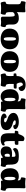

<svg xmlns="http://www.w3.org/2000/svg" viewBox="2482 -3262 794 5797"><g transform="rotate(90 2878.5 -363.0)"><path d="M345.7 -506.8 345.2 -473.1Q377 -505.9 423.3 -520Q469.7 -534.2 538.6 -534.2Q576.2 -534.2 608.4 -523.4Q640.6 -512.7 666 -491.7Q691.4 -470.7 705.8 -436Q720.2 -401.4 720.2 -356.9V-274.4Q720.2 -254.4 720.7 -239.7Q721.2 -225.1 723.6 -206.3Q726.1 -187.5 730 -175.3Q733.9 -163.1 741.9 -154.1Q750 -145 760.7 -143.6Q769.5 -142.1 774.2 -140.9Q778.8 -139.6 785.4 -136.2Q792 -132.8 794.9 -126.5Q797.9 -120.1 797.9 -110.8Q797.9 -74.2 787.8 -35.2Q777.8 3.9 759.8 13.2Q700.2 0 638.2 0Q626.5 0 595.9 3.4Q565.4 6.8 550.3 6.8Q518.6 6.8 500.2 -4.2Q481.9 -15.1 481.9 -43.9Q481.9 -64.9 482.7 -110.1Q483.4 -155.3 483.4 -198.7Q483.4 -312.5 475.1 -361.6Q466.8 -410.6 438 -410.6Q408.7 -410.6 383.3 -396.2Q357.9 -381.8 345.2 -350.6V-286.6Q345.2 -265.1 345.7 -249.3Q346.2 -233.4 348.1 -212.9Q350.1 -192.4 353.8 -179Q357.4 -165.5 364.3 -155.5Q371.1 -145.5 380.9 -144.5Q392.1 -142.6 397.5 -141.1Q402.8 -139.6 410.2 -136.2Q417.5 -132.8 420.4 -126.5Q423.3 -120.1 423.3 -110.8Q423.3 -74.2 413.3 -35.2Q403.3 3.9 385.3 13.2Q314.5 0 229.5 0Q141.6 0 68.8 13.2Q50.8 3.9 40.8 -35.2Q30.8 -74.2 30.8 -110.8Q30.8 -120.1 33.7 -126.5Q36.6 -132.8 43.9 -136.2Q51.3 -139.6 56.6 -141.1Q62 -142.6 73.2 -144.5Q83 -145.5 89.6 -154.1Q96.2 -162.6 99.9 -174.1Q103.5 -185.5 105.2 -203.6Q106.9 -221.7 107.4 -234.9Q107.9 -248 107.9 -267.1V-498.5Q107.9 -515.1 107.4 -524.4Q106.9 -533.7 103.3 -548.8Q99.6 -564 93 -572.5Q86.4 -581.1 73 -588.6Q59.6 -596.2 40 -598.1Q24.4 -599.6 20 -605.5Q15.6 -611.3 15.6 -627.4Q15.6 -661.1 23.9 -696Q32.2 -731 46.9 -740.2Q126 -727.1 215.8 -727.1Q241.2 -727.1 273.9 -730.2Q306.6 -733.4 314.9 -733.4Q336.9 -733.4 343.8 -725.3Q350.6 -717.3 350.6 -690.9Q348.1 -653.3 345.7 -506.8Z M1155.3 13.2Q1014.2 13.2 928.5 -58.1Q842.8 -129.4 842.8 -258.8Q842.8 -387.7 921.6 -460.9Q1000.5 -534.2 1149.4 -534.2Q1221.7 -534.2 1279.3 -518.1Q1336.9 -502 1379.2 -469.7Q1421.4 -437.5 1444.1 -385.7Q1466.8 -334 1466.8 -265.6Q1466.8 -131.8 1384.8 -59.3Q1302.7 13.2 1155.3 13.2ZM1103.5 -258.3Q1103.5 -166 1114.5 -123Q1125.5 -80.1 1156.7 -80.1Q1168 -80.1 1176.5 -86.4Q1185.1 -92.8 1190.2 -106.4Q1195.3 -120.1 1198.7 -135Q1202.1 -149.9 1203.6 -173.8Q1205.1 -197.8 1205.6 -217.3Q1206.1 -236.8 1206.1 -266.6Q1206.1 -289.1 1205.8 -303.5Q1205.6 -317.9 1204.1 -342.5Q1202.6 -367.2 1199.5 -383.1Q1196.3 -398.9 1190.9 -415.5Q1185.5 -432.1 1176.5 -440.4Q1167.5 -448.7 1155.3 -448.7Q1123 -448.7 1113.3 -405.3Q1103.5 -361.8 1103.5 -258.3Z M1837.9 13.2Q1696.8 13.2 1611.1 -58.1Q1525.4 -129.4 1525.4 -258.8Q1525.4 -387.7 1604.2 -460.9Q1683.1 -534.2 1832 -534.2Q1904.3 -534.2 1961.9 -518.1Q2019.5 -502 2061.8 -469.7Q2104 -437.5 2126.7 -385.7Q2149.4 -334 2149.4 -265.6Q2149.4 -131.8 2067.4 -59.3Q1985.4 13.2 1837.9 13.2ZM1786.1 -258.3Q1786.1 -166 1797.1 -123Q1808.1 -80.1 1839.4 -80.1Q1850.6 -80.1 1859.1 -86.4Q1867.7 -92.8 1872.8 -106.4Q1877.9 -120.1 1881.3 -135Q1884.8 -149.9 1886.2 -173.8Q1887.7 -197.8 1888.2 -217.3Q1888.7 -236.8 1888.7 -266.6Q1888.7 -289.1 1888.4 -303.5Q1888.2 -317.9 1886.7 -342.5Q1885.3 -367.2 1882.1 -383.1Q1878.9 -398.9 1873.5 -415.5Q1868.2 -432.1 1859.1 -440.4Q1850.1 -448.7 1837.9 -448.7Q1805.7 -448.7 1795.9 -405.3Q1786.1 -361.8 1786.1 -258.3Z M2275.9 -262.7Q2275.9 -375.5 2274.4 -375.5H2271.5Q2197.8 -375.5 2197.8 -388.2Q2197.8 -401.4 2197 -422.1Q2196.3 -442.9 2196.3 -452.1Q2196.3 -454.6 2216.1 -459Q2235.8 -463.4 2255.9 -466.3L2275.4 -469.2Q2275.4 -600.1 2346.2 -670.2Q2417 -740.2 2543.5 -740.2Q2589.8 -740.2 2626.2 -729.5Q2662.6 -718.8 2684.3 -700.9Q2706.1 -683.1 2717.3 -662.1Q2728.5 -641.1 2728.5 -618.7Q2728.5 -581.1 2700 -554.4Q2671.4 -527.8 2623 -527.8L2549.3 -658.2Q2510.3 -658.2 2490.7 -639.9Q2471.2 -621.6 2471.2 -591.8Q2471.2 -526.4 2512.2 -468.3Q2513.2 -468.3 2534.4 -468.5Q2555.7 -468.8 2580.6 -469Q2605.5 -469.2 2615.2 -469.2Q2638.7 -469.2 2647.2 -462.9Q2655.8 -456.5 2655.8 -434.6Q2655.8 -381.3 2612.8 -381.3H2512.7V-286.6Q2512.7 -148.9 2553.2 -145Q2564.5 -143.1 2569.8 -141.6Q2575.2 -140.1 2582.5 -136.7Q2589.8 -133.3 2592.8 -127Q2595.7 -120.6 2595.7 -111.3Q2595.7 -74.7 2585.7 -35.4Q2575.7 3.9 2557.6 13.2Q2485.4 0 2397 0Q2308.6 0 2236.3 13.2Q2218.3 3.9 2208.3 -35.4Q2198.2 -74.7 2198.2 -111.3Q2198.2 -120.6 2201.2 -127Q2204.1 -133.3 2211.4 -136.7Q2218.8 -140.1 2224.1 -141.6Q2229.5 -143.1 2240.7 -145Q2275.9 -148.9 2275.9 -262.7Z M3272.5 -506.8Q3272.5 -447.8 3272.7 -393.3Q3272.9 -338.9 3272.9 -281.2Q3272.9 -256.3 3273.4 -241.2Q3273.9 -226.1 3276.4 -205.8Q3278.8 -185.5 3283.7 -173.8Q3288.6 -162.1 3298.1 -152.8Q3307.6 -143.6 3320.8 -141.1Q3321.3 -141.1 3326.9 -140.9Q3332.5 -140.6 3335.7 -139.4Q3338.9 -138.2 3343.3 -134.8Q3347.7 -131.3 3349.9 -123.8Q3352.1 -116.2 3352.1 -104.5Q3352.1 -94.2 3349.6 -72Q3347.2 -49.8 3337.2 -20.8Q3327.1 8.3 3312 13.2Q3309.1 12.7 3298.3 10.3Q3287.6 7.8 3283.7 7.1Q3279.8 6.3 3268.3 4.6Q3256.8 2.9 3246.6 2.2Q3236.3 1.5 3219.2 1Q3202.1 0.5 3181.6 0.5Q3150.9 0.5 3119.6 2.9Q3088.4 5.4 3080.6 5.4Q3058.6 5.4 3049.1 -11Q3039.6 -27.3 3039.6 -60.5Q3006.3 13.2 2889.6 13.2Q2845.7 13.2 2808.8 -3.4Q2772 -20 2747.1 -47.9Q2722.2 -75.7 2704.8 -112.8Q2687.5 -149.9 2679.7 -189.7Q2671.9 -229.5 2671.9 -271.5Q2671.9 -396.5 2737.3 -465.3Q2802.7 -534.2 2917.5 -534.2Q2997.6 -534.2 3040.5 -498.5Q3040.5 -514.6 3040 -524.4Q3039.6 -534.2 3035.9 -548.8Q3032.2 -563.5 3025.4 -572.3Q3018.6 -581.1 3005.1 -588.6Q2991.7 -596.2 2972.2 -598.1Q2956.5 -599.6 2952.1 -605.5Q2947.8 -611.3 2947.8 -627.4Q2947.8 -661.1 2956.1 -696Q2964.4 -731 2979 -740.2Q3055.7 -727.1 3142.6 -727.1Q3168 -727.1 3200.7 -730.2Q3233.4 -733.4 3241.7 -733.4Q3263.7 -733.4 3270.5 -725.3Q3277.3 -717.3 3277.3 -690.9Q3277.3 -689 3276.1 -654.5Q3274.9 -620.1 3273.7 -575.9Q3272.5 -531.7 3272.5 -506.8ZM2932.1 -251Q2932.1 -215.3 2934.3 -189Q2936.5 -162.6 2942.4 -140.1Q2948.2 -117.7 2959 -106Q2969.7 -94.2 2985.8 -94.2Q3035.2 -94.2 3035.2 -262.7Q3035.2 -339.4 3022.2 -386.2Q3009.3 -433.1 2984.4 -433.1Q2975.1 -433.1 2967.5 -429.7Q2960 -426.3 2954.6 -418.5Q2949.2 -410.6 2945.3 -402.1Q2941.4 -393.6 2939 -379.2Q2936.5 -364.7 2935.1 -352.8Q2933.6 -340.8 2933.1 -321.3Q2932.6 -301.8 2932.4 -287.8Q2932.1 -273.9 2932.1 -251Z M3907.7 -158.7Q3907.7 -114.3 3888.4 -80.6Q3869.1 -46.9 3833.7 -26.6Q3798.3 -6.3 3751.7 3.4Q3705.1 13.2 3647.5 13.2Q3527.8 13.2 3468 -17.6Q3408.2 -48.3 3408.2 -90.3Q3408.2 -121.6 3440.2 -144.5Q3472.2 -167.5 3522.5 -167.5L3560.5 -97.2Q3588.4 -89.8 3616.7 -89.8Q3639.6 -89.8 3656.2 -99.1Q3672.9 -108.4 3672.9 -121.6Q3672.9 -134.8 3660.2 -147Q3647.5 -159.2 3626.7 -168.9Q3606 -178.7 3585.2 -186.3Q3564.5 -193.8 3542.2 -201.4Q3520 -209 3510.7 -213.4Q3451.2 -241.7 3419.4 -280.8Q3387.7 -319.8 3387.7 -375Q3387.7 -414.1 3411.1 -445.3Q3434.6 -476.6 3473.6 -495.4Q3512.7 -514.2 3559.8 -524.2Q3606.9 -534.2 3657.2 -534.2Q3759.3 -534.2 3819.1 -500.5Q3878.9 -466.8 3878.9 -426.3Q3878.9 -399.9 3851.3 -382.8Q3823.7 -365.7 3772.9 -365.7L3741.2 -425.8Q3735.8 -431.6 3712.6 -436.8Q3689.5 -441.9 3666 -441.9Q3612.8 -441.9 3612.8 -413.1Q3612.8 -397.9 3635.5 -381.3Q3658.2 -364.7 3695.3 -354.5Q3720.2 -347.7 3737.1 -342.5Q3753.9 -337.4 3778.1 -327.9Q3802.2 -318.4 3818.6 -308.6Q3835 -298.8 3853.3 -283.7Q3871.6 -268.6 3882.3 -251.2Q3893.1 -233.9 3900.4 -210.2Q3907.7 -186.5 3907.7 -158.7Z M4301.3 -91.8Q4317.4 -91.8 4355 -114.3Q4373 -106.4 4373 -68.8Q4373 -55.7 4367.2 -46.4Q4340.8 -16.6 4291 -1.5Q4241.2 13.7 4189.9 13.7Q4155.8 13.7 4128.4 8.3Q4101.1 2.9 4081.8 -10.3Q4062.5 -23.4 4048.6 -36.4Q4034.7 -49.3 4026.1 -74Q4017.6 -98.6 4012.5 -116.5Q4007.3 -134.3 4005.4 -167.7Q4003.4 -201.2 4002.9 -221.2Q4002.4 -241.2 4002.4 -280.8V-412.1H3977.1Q3926.8 -412.1 3926.8 -430.2Q3926.8 -461.9 3939.5 -498Q3944.8 -514.2 3955.8 -517.6Q3966.8 -521 4003.4 -521Q4019.5 -521 4029.1 -534.9Q4038.6 -548.8 4052.2 -592.3Q4095.7 -704.1 4161.1 -704.1Q4206.5 -704.1 4239.3 -672.9V-545.9Q4239.3 -527.8 4240 -524.4Q4240.7 -521 4245.6 -521H4332Q4344.7 -521 4348.9 -507.8Q4353 -494.6 4353 -470.7Q4353 -433.1 4337.9 -422.6Q4322.8 -412.1 4284.2 -412.1H4239.3V-257.8Q4239.3 -228 4240 -207.5Q4240.7 -187 4242.9 -166.7Q4245.1 -146.5 4249.5 -133.8Q4253.9 -121.1 4260.7 -110.8Q4267.6 -100.6 4277.6 -96.2Q4287.6 -91.8 4301.3 -91.8Z M4730.5 -60.5Q4701.2 -24.4 4657.2 -5.6Q4613.3 13.2 4566.9 13.2Q4522.5 13.2 4489.3 -0.2Q4456.1 -13.7 4437 -37.4Q4418 -61 4408.7 -89.6Q4399.4 -118.2 4399.4 -151.4Q4399.4 -184.1 4406 -210.2Q4412.6 -236.3 4423.6 -254.9Q4434.6 -273.4 4452.1 -287.1Q4469.7 -300.8 4488.8 -308.8Q4507.8 -316.9 4533.4 -321.8Q4559.1 -326.7 4583.5 -328.4Q4607.9 -330.1 4638.2 -330.1Q4656.2 -330.1 4675 -328.6Q4693.8 -327.1 4703.6 -325.2L4713.4 -323.7V-381.3Q4713.4 -410.2 4702.1 -421.9Q4690.9 -433.6 4664.1 -433.6Q4640.6 -433.6 4614.7 -426.3Q4588.9 -418.9 4568.8 -408.4Q4548.8 -397.9 4531.7 -387.5Q4514.6 -377 4505.4 -369.6L4496.6 -362.3Q4473.6 -362.3 4461.7 -377Q4449.7 -391.6 4449.7 -418.9Q4449.7 -441.4 4459.2 -459.2Q4468.8 -477.1 4483.6 -489Q4498.5 -501 4521.7 -509.5Q4544.9 -518.1 4566.9 -522.7Q4588.9 -527.3 4618.2 -530Q4647.5 -532.7 4669.4 -533.4Q4691.4 -534.2 4719.2 -534.2Q4769 -534.2 4805.9 -526.9Q4842.8 -519.5 4868.2 -503.2Q4893.6 -486.8 4909.9 -465.3Q4926.3 -443.8 4935.1 -410.9Q4943.8 -377.9 4947.3 -342.5Q4950.7 -307.1 4950.7 -257.8Q4950.7 -242.7 4950.7 -235.4Q4950.7 -228 4951.2 -215.1Q4951.7 -202.1 4952.6 -195.6Q4953.6 -189 4955.3 -179.4Q4957 -169.9 4959.7 -164.8Q4962.4 -159.7 4966.1 -154.1Q4969.7 -148.4 4975.1 -145.5Q4980.5 -142.6 4987.3 -141.1Q4987.8 -141.1 4993.4 -140.9Q4999 -140.6 5002.2 -139.4Q5005.4 -138.2 5009.8 -134.8Q5014.2 -131.3 5016.4 -123.8Q5018.6 -116.2 5018.6 -104.5Q5018.6 -94.2 5016.1 -72Q5013.7 -49.8 5003.7 -20.8Q4993.7 8.3 4978.5 13.2Q4976.1 12.7 4964.8 9.5Q4953.6 6.3 4949 5.6Q4944.3 4.9 4932.1 3.2Q4919.9 1.5 4905 1Q4890.1 0.5 4869.1 0.5Q4835 0.5 4805.9 2.9Q4776.9 5.4 4767.6 5.4Q4749.5 5.4 4730.5 -60.5ZM4708.5 -132.3Q4713.4 -156.2 4713.4 -240.2Q4713.4 -255.9 4707.3 -260.3Q4701.2 -264.6 4672.4 -264.6Q4647.5 -264.6 4633.8 -245.8Q4620.1 -227.1 4620.1 -192.4Q4620.1 -159.2 4631.8 -131.3Q4643.6 -103.5 4664.6 -103.5Q4677.2 -103.5 4691.2 -113Q4705.1 -122.6 4708.5 -132.3Z M5659.2 -506.8Q5659.2 -447.8 5659.4 -393.3Q5659.7 -338.9 5659.7 -281.2Q5659.7 -256.3 5660.2 -241.2Q5660.6 -226.1 5663.1 -205.8Q5665.5 -185.5 5670.4 -173.8Q5675.3 -162.1 5684.8 -152.8Q5694.3 -143.6 5707.5 -141.1Q5708 -141.1 5713.6 -140.9Q5719.2 -140.6 5722.4 -139.4Q5725.6 -138.2 5730 -134.8Q5734.4 -131.3 5736.6 -123.8Q5738.8 -116.2 5738.8 -104.5Q5738.8 -94.2 5736.3 -72Q5733.9 -49.8 5723.9 -20.8Q5713.9 8.3 5698.7 13.2Q5695.8 12.7 5685.1 10.3Q5674.3 7.8 5670.4 7.1Q5666.5 6.3 5655 4.6Q5643.6 2.9 5633.3 2.2Q5623 1.5 5606 1Q5588.9 0.5 5568.4 0.5Q5537.6 0.5 5506.3 2.9Q5475.1 5.4 5467.3 5.4Q5445.3 5.4 5435.8 -11Q5426.3 -27.3 5426.3 -60.5Q5393.1 13.2 5276.4 13.2Q5232.4 13.2 5195.6 -3.4Q5158.7 -20 5133.8 -47.9Q5108.9 -75.7 5091.6 -112.8Q5074.2 -149.9 5066.4 -189.7Q5058.6 -229.5 5058.6 -271.5Q5058.6 -396.5 5124 -465.3Q5189.5 -534.2 5304.2 -534.2Q5384.3 -534.2 5427.2 -498.5Q5427.2 -514.6 5426.8 -524.4Q5426.3 -534.2 5422.6 -548.8Q5418.9 -563.5 5412.1 -572.3Q5405.3 -581.1 5391.8 -588.6Q5378.4 -596.2 5358.9 -598.1Q5343.3 -599.6 5338.9 -605.5Q5334.5 -611.3 5334.5 -627.4Q5334.5 -661.1 5342.8 -696Q5351.1 -731 5365.7 -740.2Q5442.4 -727.1 5529.3 -727.1Q5554.7 -727.1 5587.4 -730.2Q5620.1 -733.4 5628.4 -733.4Q5650.4 -733.4 5657.2 -725.3Q5664.1 -717.3 5664.1 -690.9Q5664.1 -689 5662.8 -654.5Q5661.6 -620.1 5660.4 -575.9Q5659.2 -531.7 5659.2 -506.8ZM5318.8 -251Q5318.8 -215.3 5321 -189Q5323.2 -162.6 5329.1 -140.1Q5335 -117.7 5345.7 -106Q5356.4 -94.2 5372.6 -94.2Q5421.9 -94.2 5421.9 -262.7Q5421.9 -339.4 5408.9 -386.2Q5396 -433.1 5371.1 -433.1Q5361.8 -433.1 5354.2 -429.7Q5346.7 -426.3 5341.3 -418.5Q5335.9 -410.6 5332 -402.1Q5328.1 -393.6 5325.7 -379.2Q5323.2 -364.7 5321.8 -352.8Q5320.3 -340.8 5319.8 -321.3Q5319.3 -301.8 5319.1 -287.8Q5318.8 -273.9 5318.8 -251Z"/></g></svg>

Font: Coustard Black
Style: Regular
Weight: 900
Foundry: vernon adams
Version: Version 1.001;